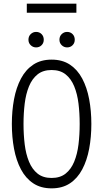

<svg xmlns="http://www.w3.org/2000/svg" viewBox="-20 -1025 566 1053"><path d="M45 -345Q45 -417 57 -481Q69 -545 95 -594Q121 -643 162.5 -670.5Q204 -698 263 -698Q322 -698 363.5 -670.5Q405 -643 431 -594Q457 -545 469 -481Q481 -417 481 -345Q481 -273 469 -209Q457 -145 431 -96Q405 -47 363.5 -19.5Q322 8 263 8Q204 8 162.5 -19.5Q121 -47 95 -96Q69 -145 57 -209Q45 -273 45 -345ZM109 -345Q109 -286 115.5 -233Q122 -180 139 -138.5Q156 -97 186 -73Q216 -49 263 -49Q310 -49 340 -73Q370 -97 387 -138.5Q404 -180 410.5 -233Q417 -286 417 -345Q417 -404 410.5 -457Q404 -510 387 -551.5Q370 -593 340 -617Q310 -641 263 -641Q216 -641 186 -617Q156 -593 139 -551.5Q122 -510 115.5 -457Q109 -404 109 -345ZM136 -807Q136 -826 148.5 -838Q161 -850 178 -850Q196 -850 208 -838Q220 -826 220 -807Q220 -789 208 -777Q196 -765 178 -765Q161 -765 148.5 -777Q136 -789 136 -807ZM306 -807Q306 -826 318.5 -838Q331 -850 348 -850Q366 -850 378 -838Q390 -826 390 -807Q390 -789 378 -777Q366 -765 348 -765Q331 -765 318.5 -777Q306 -789 306 -807ZM127 -955V-1005H399V-955Z"/></svg>

Font: Radio Canada Condensed Light
Style: Regular
Weight: 300
Width: 3
Designer: Charles Daoud, Etienne Aubert Bonn, Alexandre Saumier Demers, Jacques Le Bailly
Foundry: Radio-Canada
Version: Version 2.104; ttfautohint (v1.8.4.7-5d5b);gftools[0.9.28.de